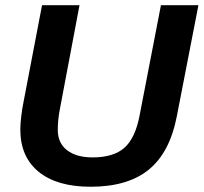

<svg xmlns="http://www.w3.org/2000/svg" viewBox="-20 -708 783 738"><path d="M328.1 9.8Q199.2 9.8 128.7 -47.6Q58.1 -105 58.1 -210.4Q58.1 -231.9 61.8 -262Q65.4 -292 69.3 -310.1L141.6 -688H285.6L210.9 -292.5Q202.1 -250 202.1 -208.5Q202.1 -158.2 237.8 -130.6Q273.4 -103 335.9 -103Q416.5 -103 458.3 -140.1Q500 -177.2 516.6 -264.2L598.6 -688H742.7L659.2 -258.8Q632.3 -121.6 551.8 -55.9Q471.2 9.8 328.1 9.8Z"/></svg>

Font: Arimo
Style: Italic
Weight: 400
Italic angle: -12°
Designer: Steve Matteson
Foundry: Monotype Imaging Inc.
Version: Version 1.33